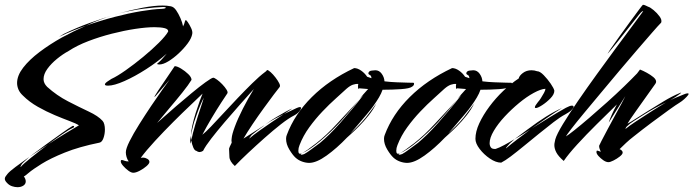

<svg xmlns="http://www.w3.org/2000/svg" viewBox="-39 -669 2882 798"><path d="M34 109Q23 109 11 105Q-1 101 -10 91Q-19 82 -19 74Q-19 69 -15.5 64Q-12 59 -8 54Q1 43 26 24.5Q51 6 83 -17L55 9Q51 13 47.5 20.5Q44 28 48 24Q57 13 90 -13.5Q123 -40 160 -68L83 -17Q117 -43 153 -69Q189 -95 218.5 -116Q248 -137 262 -145Q263 -146 265 -146Q269 -146 269 -143Q269 -139 261 -136Q249 -131 220.5 -111.5Q192 -92 160 -68Q199 -94 234.5 -115.5Q270 -137 289 -148Q277 -156 250 -166Q223 -176 188.5 -190.5Q154 -205 118.5 -225Q83 -245 56 -272Q43 -284 37.5 -297.5Q32 -311 32 -324Q32 -355 57.5 -388Q83 -421 125.5 -453Q168 -485 218 -513Q242 -526 267.5 -538.5Q293 -551 318 -562Q290 -552 263 -541Q236 -530 211 -518Q210 -517 209 -517Q208 -517 208 -517L226 -528Q279 -554 333.5 -573.5Q388 -593 437 -608Q408 -599 378 -587.5Q348 -576 318 -562Q377 -583 436.5 -598.5Q496 -614 547 -622.5Q598 -631 631 -632Q650 -633 650 -637Q650 -640 640 -640Q606 -639 558 -633Q510 -627 454 -613Q507 -628 554.5 -637Q602 -646 637 -646Q655 -646 670 -643Q683 -641 693 -626.5Q703 -612 711 -593.5Q719 -575 722 -559L723 -562Q727 -569 728 -574.5Q729 -580 732 -585Q734 -588 741.5 -577Q749 -566 755.5 -552Q762 -538 760 -528Q757 -510 741 -488.5Q725 -467 703.5 -447Q682 -427 660.5 -414Q639 -401 623 -401Q619 -401 613 -403Q625 -413 635 -424Q645 -435 654 -446Q616 -412 568.5 -381.5Q521 -351 478 -332Q435 -313 410 -313Q397 -313 397 -318Q397 -323 408 -330.5Q419 -338 424 -341Q448 -352 483.5 -377Q519 -402 556 -432.5Q593 -463 621.5 -491.5Q650 -520 660 -538Q661 -548 645 -552Q629 -556 603 -556Q570 -556 523.5 -549Q477 -542 426 -529Q375 -516 328 -498Q281 -480 246 -457Q222 -444 198 -424.5Q174 -405 158 -383Q142 -361 142 -340Q142 -323 157 -308Q197 -272 243.5 -248Q290 -224 329.5 -205.5Q369 -187 387 -167Q392 -162 394.5 -152Q397 -142 397 -131Q397 -112 391 -95Q385 -78 374 -76Q290 -59 230.5 -35Q171 -11 134 12Q97 35 79.5 50Q62 65 60 64Q68 75 68 85Q68 96 58 102.5Q48 109 34 109ZM437 -608 441 -609H443L446 -610L448 -611Q451 -612 451 -612Q451 -612 454 -613Q454 -613 453.5 -613Q453 -613 448 -611Q447 -611 446 -610Q444 -610 443 -609Q442 -609 441 -608.5Q440 -608 441 -609Q439 -608 437 -608Z M515 49Q506 49 494 40Q482 31 472.5 20Q463 9 463 2Q463 -4 467 -4Q471 -4 478 -1Q485 2 496 2Q490 -6 487 -16.5Q484 -27 484 -36Q484 -51 499.5 -82Q515 -113 539.5 -152Q564 -191 589.5 -229Q615 -267 636 -296.5Q657 -326 666 -338Q639 -307 622 -286.5Q605 -266 603 -266Q601 -266 620 -295Q639 -324 687 -394Q697 -394 713.5 -384Q730 -374 743.5 -361Q757 -348 757 -337Q745 -317 719 -284.5Q693 -252 664 -218Q635 -184 614 -158Q618 -161 640 -181Q662 -201 693.5 -228Q725 -255 757.5 -282Q790 -309 815 -327Q840 -345 847 -346Q852 -346 863 -338Q874 -330 885 -318.5Q896 -307 902.5 -296.5Q909 -286 906 -281Q899 -271 880.5 -242.5Q862 -214 840.5 -178Q819 -142 802 -109Q815 -119 837.5 -142.5Q860 -166 889 -197.5Q918 -229 949 -261.5Q980 -294 1009.5 -323Q1039 -352 1063 -370L1067 -373L1071 -378Q1076 -378 1086 -369Q1096 -360 1106 -347Q1116 -334 1121.5 -323Q1127 -312 1123 -307Q1117 -300 1099 -276Q1081 -252 1057 -219Q1033 -186 1010.5 -152.5Q988 -119 973 -93L1056 -146Q1066 -152 1056 -145Q1046 -138 1030.5 -126.5Q1015 -115 1007 -108Q1004 -105 999.5 -98Q995 -91 998 -94Q1014 -108 1039.5 -126Q1065 -144 1092 -162.5Q1119 -181 1141 -195Q1122 -185 1102 -174.5Q1082 -164 1062 -150L1080 -163Q1091 -171 1110 -182.5Q1129 -194 1148 -204.5Q1167 -215 1176 -218L1141 -195L1194 -220Q1199 -222 1202 -223Q1205 -224 1207 -224Q1217 -224 1208.5 -211Q1200 -198 1185 -190Q1161 -178 1128.5 -152.5Q1096 -127 1060.5 -95.5Q1025 -64 992.5 -33.5Q960 -3 937 21Q915 1 914.5 -17Q914 -35 913 -51Q913 -54 924 -76Q922 -86 924 -95Q925 -110 937 -142.5Q949 -175 970 -216.5Q991 -258 1016 -299Q990 -270 958 -234Q926 -198 894.5 -161Q863 -124 839 -93Q815 -62 805 -42Q797 -37 790 -37Q784 -37 777 -42Q770 -43 764.5 -55.5Q759 -68 756 -86Q756 -83 755 -79.5Q754 -76 754 -73V-72Q753 -72 752 -79Q751 -86 752 -90L755 -106V-103Q755 -99 755.5 -95Q756 -91 756 -86Q762 -115 772.5 -150.5Q783 -186 793.5 -217Q804 -248 808 -263Q803 -254 794.5 -234Q786 -214 778.5 -192.5Q771 -171 767 -159Q761 -137 759 -127.5Q757 -118 755 -107Q755 -123 760.5 -148Q766 -173 774.5 -200Q783 -227 791 -249Q799 -271 803 -280Q788 -265 754.5 -233.5Q721 -202 681.5 -162.5Q642 -123 605.5 -83.5Q569 -44 546 -13Q550 -14 556 -14Q564 -14 573 -9Q582 -4 582 4Q582 11 570 21.5Q558 32 542 40.5Q526 49 515 49Z M1246 8Q1232 8 1216.5 2.5Q1201 -3 1189 -14Q1177 -25 1163.5 -47.5Q1150 -70 1150 -92Q1150 -101 1153 -108Q1185 -194 1257 -265.5Q1329 -337 1433 -386Q1447 -386 1462 -375.5Q1477 -365 1487 -350L1505 -344Q1504 -355 1498 -357.5Q1492 -360 1492 -365Q1494 -374 1505 -375.5Q1516 -377 1521 -377Q1537 -377 1547.5 -362.5Q1558 -348 1559 -331Q1583 -328 1609 -327Q1635 -326 1654.5 -325.5Q1674 -325 1676 -325H1679Q1682 -325 1682 -321Q1682 -314 1674 -309Q1664 -301 1627.5 -298.5Q1591 -296 1551 -296Q1546 -281 1536 -264Q1526 -247 1513 -229Q1504 -216 1486 -194.5Q1468 -173 1449 -151Q1430 -129 1417 -114Q1426 -122 1446.5 -142.5Q1467 -163 1480 -179Q1485 -185 1495 -198.5Q1505 -212 1514.5 -224.5Q1524 -237 1526 -241Q1513 -214 1493 -189Q1473 -164 1453 -144Q1433 -124 1419 -111.5Q1405 -99 1403 -97Q1361 -53 1318.5 -22.5Q1276 8 1246 8ZM1214 -26Q1219 -26 1226 -29Q1237 -35 1254.5 -48Q1272 -61 1291 -75Q1308 -89 1329 -109.5Q1350 -130 1375 -158Q1397 -183 1422 -212.5Q1447 -242 1471 -274L1456 -260Q1463 -267 1473.5 -279.5Q1484 -292 1491 -299Q1460 -301 1454 -302Q1453 -300 1451 -300Q1449 -300 1449 -307Q1449 -309 1449 -312.5Q1449 -316 1450 -320Q1440 -321 1428 -317Q1416 -313 1401 -300Q1384 -284 1357 -260Q1330 -236 1301 -205.5Q1272 -175 1246.5 -140Q1221 -105 1206 -66Q1201 -54 1201 -42Q1201 -25 1216 -32Q1211 -29 1211 -28Q1211 -26 1214 -26ZM1216 -32Q1235 -42 1276.5 -74.5Q1318 -107 1361 -154Q1375 -169 1393 -188.5Q1411 -208 1428 -226Q1445 -244 1454 -254Q1431 -226 1411.5 -203.5Q1392 -181 1374 -161Q1332 -116 1288.5 -80Q1245 -44 1216 -32Z M1653 8Q1639 8 1623.5 2.5Q1608 -3 1596 -14Q1584 -25 1570.5 -47.5Q1557 -70 1557 -92Q1557 -101 1560 -108Q1592 -194 1664 -265.5Q1736 -337 1840 -386Q1854 -386 1869 -375.5Q1884 -365 1894 -350L1912 -344Q1911 -355 1905 -357.5Q1899 -360 1899 -365Q1901 -374 1912 -375.5Q1923 -377 1928 -377Q1944 -377 1954.5 -362.5Q1965 -348 1966 -331Q1990 -328 2016 -327Q2042 -326 2061.5 -325.5Q2081 -325 2083 -325H2086Q2089 -325 2089 -321Q2089 -314 2081 -309Q2071 -301 2034.5 -298.5Q1998 -296 1958 -296Q1953 -281 1943 -264Q1933 -247 1920 -229Q1911 -216 1893 -194.5Q1875 -173 1856 -151Q1837 -129 1824 -114Q1833 -122 1853.5 -142.5Q1874 -163 1887 -179Q1892 -185 1902 -198.5Q1912 -212 1921.5 -224.5Q1931 -237 1933 -241Q1920 -214 1900 -189Q1880 -164 1860 -144Q1840 -124 1826 -111.5Q1812 -99 1810 -97Q1768 -53 1725.5 -22.5Q1683 8 1653 8ZM1621 -26Q1626 -26 1633 -29Q1644 -35 1661.5 -48Q1679 -61 1698 -75Q1715 -89 1736 -109.5Q1757 -130 1782 -158Q1804 -183 1829 -212.5Q1854 -242 1878 -274L1863 -260Q1870 -267 1880.5 -279.5Q1891 -292 1898 -299Q1867 -301 1861 -302Q1860 -300 1858 -300Q1856 -300 1856 -307Q1856 -309 1856 -312.5Q1856 -316 1857 -320Q1847 -321 1835 -317Q1823 -313 1808 -300Q1791 -284 1764 -260Q1737 -236 1708 -205.5Q1679 -175 1653.5 -140Q1628 -105 1613 -66Q1608 -54 1608 -42Q1608 -25 1623 -32Q1618 -29 1618 -28Q1618 -26 1621 -26ZM1623 -32Q1642 -42 1683.5 -74.5Q1725 -107 1768 -154Q1782 -169 1800 -188.5Q1818 -208 1835 -226Q1852 -244 1861 -254Q1838 -226 1818.5 -203.5Q1799 -181 1781 -161Q1739 -116 1695.5 -80Q1652 -44 1623 -32Z M2044 7Q2022 7 1997 -10Q1972 -27 1954.5 -50Q1937 -73 1937 -92Q1937 -122 1953 -156.5Q1969 -191 1995 -226Q2021 -261 2053 -291.5Q2085 -322 2117 -343Q2119 -354 2134 -365.5Q2149 -377 2170 -377Q2182 -377 2193 -373Q2205 -373 2221 -356.5Q2237 -340 2250 -321Q2263 -302 2265 -292Q2265 -277 2249 -260.5Q2233 -244 2214.5 -232Q2196 -220 2188 -220Q2184 -220 2184 -223Q2184 -229 2197 -245Q2202 -250 2209 -261Q2216 -272 2222 -283Q2228 -294 2228 -300Q2209 -299 2179.5 -283Q2150 -267 2118.5 -241Q2087 -215 2059 -185Q2031 -155 2013.5 -125.5Q1996 -96 1996 -74Q1996 -64 2001 -56.5Q2006 -49 2021 -50Q2036 -55 2056.5 -66Q2077 -77 2100 -91L2080 -73Q2077 -70 2069 -60.5Q2061 -51 2065 -53Q2085 -70 2110.5 -89.5Q2136 -109 2164 -130Q2148 -120 2131.5 -109.5Q2115 -99 2100 -91L2155 -132Q2195 -162 2230 -184Q2265 -206 2297 -220Q2269 -203 2236.5 -180.5Q2204 -158 2171 -135Q2209 -159 2246.5 -182Q2284 -205 2313 -221Q2330 -230 2338 -230Q2345 -230 2345 -225Q2345 -221 2336.5 -212Q2328 -203 2311 -194Q2290 -183 2262 -161.5Q2234 -140 2202 -114Q2170 -88 2139.5 -63Q2109 -38 2084 -19Q2072 -10 2062 -3.5Q2052 3 2044 7Z M2490 5Q2480 5 2468.5 -3Q2457 -11 2448.5 -20.5Q2440 -30 2440 -37Q2440 -43 2443 -43Q2445 -43 2449 -41.5Q2453 -40 2458 -38Q2455 -45 2453 -51Q2451 -57 2451 -63Q2451 -64 2461 -83.5Q2471 -103 2486 -131Q2501 -159 2517 -188.5Q2533 -218 2545 -240Q2557 -262 2560 -269L2558 -266Q2553 -258 2542 -240.5Q2531 -223 2519 -204Q2507 -185 2499 -172Q2491 -159 2491 -160Q2496 -175 2504 -193Q2512 -211 2525 -235Q2486 -197 2441.5 -153Q2397 -109 2360 -68.5Q2323 -28 2304 0Q2282 -19 2273.5 -35Q2265 -51 2265 -66Q2265 -72 2266.5 -78Q2268 -84 2269 -90Q2275 -111 2300.5 -153Q2326 -195 2363 -249Q2400 -303 2442 -361Q2484 -419 2523 -472Q2562 -525 2592 -565Q2622 -605 2634 -622Q2634 -622 2634 -622.5Q2634 -623 2633 -623Q2632 -623 2628 -620Q2624 -617 2616 -607Q2594 -579 2571 -550Q2548 -521 2529 -497Q2510 -473 2498 -459Q2486 -445 2486 -446Q2486 -447 2500.5 -468Q2515 -489 2536.5 -519Q2558 -549 2580 -579Q2602 -609 2617 -629Q2632 -649 2633 -649H2634Q2638 -649 2644.5 -646Q2651 -643 2655 -641Q2663 -639 2677.5 -627Q2692 -615 2702.5 -600.5Q2713 -586 2709 -575Q2697 -563 2671 -533Q2645 -503 2609.5 -462Q2574 -421 2535 -374.5Q2496 -328 2458 -282.5Q2420 -237 2388 -198.5Q2356 -160 2336 -134Q2316 -108 2313 -102Q2322 -107 2348.5 -128Q2375 -149 2410.5 -179.5Q2446 -210 2484 -244Q2522 -278 2555 -310Q2588 -342 2609 -364L2621 -380Q2634 -375 2649.5 -366.5Q2665 -358 2676.5 -348.5Q2688 -339 2688 -329Q2688 -326 2685 -321Q2636 -252 2605 -208.5Q2574 -165 2569 -155Q2581 -161 2603 -175.5Q2625 -190 2653 -207Q2685 -227 2719.5 -248Q2754 -269 2788 -283Q2796 -286 2788.5 -280Q2781 -274 2768 -265.5Q2755 -257 2746 -252Q2762 -260 2773.5 -264.5Q2785 -269 2804 -277Q2813 -281 2819 -281Q2826 -281 2821 -274Q2816 -267 2805.5 -257.5Q2795 -248 2785 -242Q2773 -235 2741 -212Q2709 -189 2669.5 -159.5Q2630 -130 2595 -102Q2578 -89 2563 -75Q2548 -61 2536 -49Q2540 -48 2544.5 -44Q2549 -40 2549 -35Q2549 -28 2537 -18.5Q2525 -9 2511 -2Q2497 5 2490 5ZM2562 -134Q2575 -145 2604.5 -164.5Q2634 -184 2668.5 -206Q2703 -228 2729 -243Q2707 -233 2681 -218.5Q2655 -204 2638 -193Q2613 -177 2596 -166.5Q2579 -156 2568 -145Q2565 -143 2562 -137.5Q2559 -132 2562 -134Z"/></svg>

Font: Smooch
Style: Regular
Weight: 400
Designer: Robert E. Leuschke
Foundry: Robert E. Leuschke
Version: Version 1.010; ttfautohint (v1.8.3)